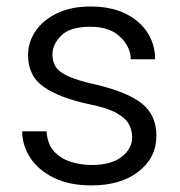

<svg xmlns="http://www.w3.org/2000/svg" viewBox="-20 -558 552 588"><path d="M384.8 -137.7Q384.8 -158.2 375 -177Q365.2 -195.8 337.2 -211.7Q309.1 -227.5 253.4 -238.8Q165 -257.3 115.5 -290.8Q65.9 -324.2 65.9 -389.2Q65.9 -429.7 89.4 -463.6Q112.8 -497.6 155.8 -517.8Q198.7 -538.1 256.8 -538.1Q319.3 -538.1 363.5 -516.6Q407.7 -495.1 431.4 -458.5Q455.1 -421.9 455.1 -376.5H380.4Q380.4 -413.6 348.4 -444.8Q316.4 -476.1 256.8 -476.1Q194.8 -476.1 167.7 -449.2Q140.6 -422.4 140.6 -391.1Q140.6 -369.6 150.6 -353.5Q160.6 -337.4 189 -324.5Q217.3 -311.5 272 -299.3Q368.7 -276.9 413.8 -241.5Q459 -206.1 459 -142.6Q459 -75.2 404.5 -32.7Q350.1 9.8 259.8 9.8Q191.4 9.8 144 -13.9Q96.7 -37.6 72.3 -75.4Q47.9 -113.3 47.9 -155.8H122.6Q125 -116.2 146.2 -93.8Q167.5 -71.3 198.2 -62Q229 -52.7 259.8 -52.7Q320.8 -52.7 352.8 -77.9Q384.8 -103 384.8 -137.7Z"/></svg>

Font: Vazirmatn RD FD Light
Style: Regular
Weight: 300
Designer: Saber Rastikerdar
Foundry: Saber Rastikerdar
Version: Version 33.003